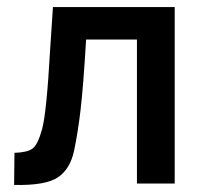

<svg xmlns="http://www.w3.org/2000/svg" viewBox="-20 -520 581 544"><path d="M368 0V-408H224Q216 -275 208.5 -210.5Q201 -146 190 -93.5Q179 -41 144 -17.5Q109 6 20 4L21 -87Q56 -88 71.5 -98.5Q87 -109 99.5 -155Q112 -201 122 -379L130 -500H475V0Z"/></svg>

Font: Titillium Web[RUS by Daymarius]
Style: Regular
Weight: 600
Designer: Cyrillization by Daymarius
Foundry: Cyrillization by Daymarius
Version: Version 1.002 September 11, 2018